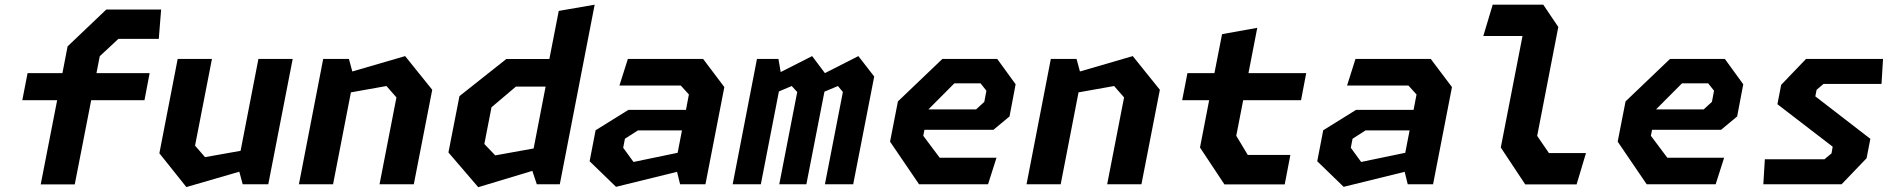

<svg xmlns="http://www.w3.org/2000/svg" viewBox="-20 -785 8100 818"><path d="M153.5 0.5H298.5L368.5 -358H595.5L617.5 -473.5H391L405 -545.5L484.5 -619.5H656.5L666.5 -744.5H433L268 -587.5L246 -473.5H97.5L75 -358H223.5Z M883 -534H737L659 -132L774 12L999.5 -53.5L1014 0H1123L1227 -534H1081L1005 -142.5L853.5 -115.5L811 -164.5Z M1597 0H1743L1821.5 -402.5L1706 -546L1481 -480.5L1466.5 -534H1357L1253.5 0H1399L1475 -391.5L1626.5 -418.5L1669 -370Z M2267 0H2365L2513.5 -765L2360.5 -738.5L2320.5 -533.5H2137L1937.5 -375.5L1890.5 -135.5L2017.5 12.5L2248 -57ZM2043.5 -171.5 2074 -328 2178 -416H2304.5L2253.5 -152.5L2090 -123Z M2877.5 0H2985.5L3066 -414L2975.5 -534H2655L2619 -420.5H2880.5L2915 -382.5L2902.5 -317H2657.5L2517.5 -230L2492 -98L2604.5 11L2864.5 -53ZM2635 -155.5 2642.5 -194 2698 -229.5H2885.5L2867 -134L2679 -95Z M3494.5 0H3615L3704.5 -459L3637 -546L3494.5 -473.5L3440 -546L3306 -478L3296.5 -534H3205L3101.5 0H3221.5L3298.5 -395.5L3353 -418.5L3376.5 -393L3300 0H3415.5L3492.5 -394.5L3550 -418.5L3571 -393Z M3895.5 0H4189.5L4225.5 -113H3983.5L3913.5 -206.5L3918.5 -232H4212.5L4281 -289L4307 -426L4228.5 -534H3995L3805.5 -353L3772 -181.5ZM3935.5 -319 4046 -430H4157.5L4182.5 -398.5L4173.5 -351L4138.5 -319Z M4697 0H4843L4921.5 -402.5L4806 -546L4581 -480.5L4566.5 -534H4457L4353.5 0H4499L4575 -391.5L4726.5 -418.5L4769 -370Z M5196.5 0.5H5453.5L5477.5 -125H5296L5247 -206.5L5276.5 -358H5523L5545 -473.5H5299L5336.5 -666.5L5186.5 -639.5L5154 -473.5H5039L5016.5 -358H5131.5L5092.5 -156.5Z M5977.5 0H6085.5L6166 -414L6075.5 -534H5755L5719 -420.5H5980.5L6015 -382.5L6002.5 -317H5757.5L5617.5 -230L5592 -98L5704.5 11L5964.5 -53ZM5735 -155.5 5742.5 -194 5798 -229.5H5985.5L5967 -134L5779 -95Z M6478 0.5H6697L6737 -133H6579L6529 -206L6619 -670L6555 -765H6339.5L6299.5 -631.5H6466.5L6374 -156.5Z M6995.5 0H7289.5L7325.5 -113H7083.5L7013.5 -206.5L7018.5 -232H7312.5L7381 -289L7407 -426L7328.5 -534H7095L6905.5 -353L6872 -181.5ZM7035.5 -319 7146 -430H7257.5L7282.5 -398.5L7273.5 -351L7238.5 -319Z M7492.5 0H7826L7932.5 -111L7948.5 -193.5L7714 -374.5L7719.5 -402.5L7749 -427.5H7996L8002.5 -534H7674.5L7568.5 -423.5L7552.5 -341L7788 -160L7783 -131.5L7753 -106.5H7499Z"/></svg>

Font: Monaspace Krypton
Style: Bold Italic
Weight: 700
Italic angle: -11°
Designer: Riley Cran & the Lettermatic Team
Foundry: Lettermatic
Version: Version 1.101 (Monaspace Krypton)